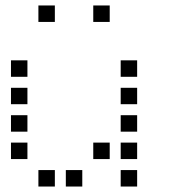

<svg xmlns="http://www.w3.org/2000/svg" viewBox="-20 -700 640 700"><path d="M121 -680Q120 -680 120 -680Q120 -680 120 -679V-621Q120 -620 120 -620Q120 -620 121 -620H179Q180 -620 180 -620Q180 -620 180 -621V-679Q180 -680 180 -680Q180 -680 179 -680ZM321 -680Q320 -680 320 -680Q320 -680 320 -679V-621Q320 -620 320 -620Q320 -620 321 -620H379Q380 -620 380 -620Q380 -620 380 -621V-679Q380 -680 380 -680Q380 -680 379 -680ZM21 -480Q20 -480 20 -480Q20 -480 20 -479V-421Q20 -420 20 -420Q20 -420 21 -420H79Q80 -420 80 -420Q80 -420 80 -421V-479Q80 -480 80 -480Q80 -480 79 -480ZM421 -480Q420 -480 420 -480Q420 -480 420 -479V-421Q420 -420 420 -420Q420 -420 421 -420H479Q480 -420 480 -420Q480 -420 480 -421V-479Q480 -480 480 -480Q480 -480 479 -480ZM21 -380Q20 -380 20 -380Q20 -380 20 -379V-321Q20 -320 20 -320Q20 -320 21 -320H79Q80 -320 80 -320Q80 -320 80 -321V-379Q80 -380 80 -380Q80 -380 79 -380ZM421 -380Q420 -380 420 -380Q420 -380 420 -379V-321Q420 -320 420 -320Q420 -320 421 -320H479Q480 -320 480 -320Q480 -320 480 -321V-379Q480 -380 480 -380Q480 -380 479 -380ZM21 -280Q20 -280 20 -280Q20 -280 20 -279V-221Q20 -220 20 -220Q20 -220 21 -220H79Q80 -220 80 -220Q80 -220 80 -221V-279Q80 -280 80 -280Q80 -280 79 -280ZM421 -280Q420 -280 420 -280Q420 -280 420 -279V-221Q420 -220 420 -220Q420 -220 421 -220H479Q480 -220 480 -220Q480 -220 480 -221V-279Q480 -280 480 -280Q480 -280 479 -280ZM21 -180Q20 -180 20 -180Q20 -180 20 -179V-121Q20 -120 20 -120Q20 -120 21 -120H79Q80 -120 80 -120Q80 -120 80 -121V-179Q80 -180 80 -180Q80 -180 79 -180ZM321 -180Q320 -180 320 -180Q320 -180 320 -179V-121Q320 -120 320 -120Q320 -120 321 -120H379Q380 -120 380 -120Q380 -120 380 -121V-179Q380 -180 380 -180Q380 -180 379 -180ZM421 -180Q420 -180 420 -180Q420 -180 420 -179V-121Q420 -120 420 -120Q420 -120 421 -120H479Q480 -120 480 -120Q480 -120 480 -121V-179Q480 -180 480 -180Q480 -180 479 -180ZM121 -80Q120 -80 120 -80Q120 -80 120 -79V-21Q120 -20 120 -20Q120 -20 121 -20H179Q180 -20 180 -20Q180 -20 180 -21V-79Q180 -80 180 -80Q180 -80 179 -80ZM221 -80Q220 -80 220 -80Q220 -80 220 -79V-21Q220 -20 220 -20Q220 -20 221 -20H279Q280 -20 280 -20Q280 -20 280 -21V-79Q280 -80 280 -80Q280 -80 279 -80ZM421 -80Q420 -80 420 -80Q420 -80 420 -79V-21Q420 -20 420 -20Q420 -20 421 -20H479Q480 -20 480 -20Q480 -20 480 -21V-79Q480 -80 480 -80Q480 -80 479 -80Z"/></svg>

Font: Doto Medium
Style: Regular
Weight: 500
Monospace: yes
Version: Version 1.000